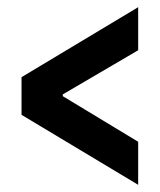

<svg xmlns="http://www.w3.org/2000/svg" viewBox="-20 -520 445 535"><path d="M365 -5 40 -200V-305L365 -500V-380L155 -257V-252L365 -125Z"/></svg>

Font: Cuprum
Style: Regular
Weight: 400
Designer: Jovanny Lemonad
Foundry: Jovanny Lemonad
Version: Version 3.000